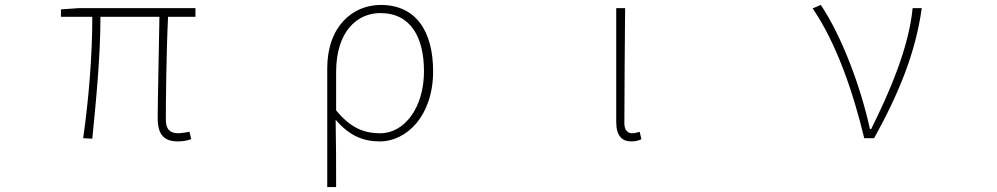

<svg xmlns="http://www.w3.org/2000/svg" viewBox="-20 -560 4040 778"><path d="M701 13C724 13 739 9 755 4L748 -26C725 -22 712 -20 703 -20C668 -20 652 -37 652 -75C652 -146 654 -351 661 -492H772V-527H299L227 -522V-492H354C354 -330 339 -154 317 0L354 2C369 -152 387 -327 387 -492H626C624 -355 619 -153 619 -81C619 -14 645 13 701 13Z M1306 198H1342C1342 92 1342 31 1340 -75C1396 -9 1453 13 1519 13C1629 13 1735 -92 1735 -271C1735 -434 1665 -540 1523 -540C1408 -540 1306 -452 1306 -283ZM1521 -20C1464 -20 1405 -35 1342 -113V-268C1342 -435 1429 -507 1521 -507C1647 -507 1698 -405 1698 -271C1698 -124 1619 -20 1521 -20Z M2538 13C2556 13 2569 9 2579 4L2572 -26C2559 -22 2551 -20 2541 -20C2524 -20 2510 -33 2510 -59C2510 -217 2512 -368 2513 -527H2477V-66C2477 -10 2500 13 2538 13Z M3482 0H3522C3621 -179 3690 -345 3715 -527H3678C3663 -368 3584 -185 3510 -37H3505C3469 -204 3392 -412 3306 -540L3273 -526C3368 -387 3436 -191 3482 0Z"/></svg>

Font: Harano Aji Gothic TW ExtraLight
Style: Regular
Weight: 250
Foundry: Masamichi Hosoda
Version: HaranoAjiGothicTW-ExtraLight version 20230610;ttx 4.39.4